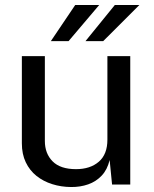

<svg xmlns="http://www.w3.org/2000/svg" viewBox="-20 -743 621 773"><path d="M266.4 10Q226.1 9.7 190.3 -1.6Q154.5 -12.8 126.9 -34.8Q99.4 -56.8 83.7 -89.7Q68 -122.5 68 -166.1V-517H160.6V-175.4Q160.6 -125 191.7 -93.5Q222.8 -62 286.1 -62Q343.2 -62 377.8 -91.9Q412.4 -121.7 412.4 -180.7V-517H504.4V0H431.2L421.4 -98.8Q412.2 -60.1 389.5 -36Q366.7 -11.9 335 -0.8Q303.2 10.3 266.4 10ZM282.9 -723 184.8 -577.5H256.1L379.5 -723ZM442.4 -723 324.2 -577.5H395.6L541.2 -723Z"/></svg>

Font: Public Sans Thin
Style: Regular
Weight: 100
Designer: The Public Sans project authors (U.S. Web Design System). Libre Franklin designed by Pablo Impallari and Rodrigo Fuenzal
Version: Version 1.008